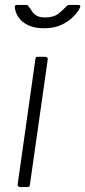

<svg xmlns="http://www.w3.org/2000/svg" viewBox="-20 -761 347 781"><path d="M102 -12Q101 -4 99 -2Q97 0 89 0H64Q57 0 54 -3Q51 -6 52 -12L124 -521Q125 -527 126.5 -528.5Q128 -530 133 -530H164Q169 -530 172 -527Q175 -524 174 -518ZM297 -741Q304 -741 306 -738Q308 -735 305 -729Q297 -712 277.5 -692.5Q258 -673 229 -659.5Q200 -646 159 -646Q120 -646 93.5 -659Q67 -672 54 -692.5Q41 -713 40 -734Q40 -736 42 -738.5Q44 -741 49 -741H87Q92 -741 93.5 -738.5Q95 -736 99 -731Q104 -726 110 -715.5Q116 -705 128.5 -697.5Q141 -690 164 -690Q199 -690 219 -706.5Q239 -723 252 -737Q255 -740 257.5 -740.5Q260 -741 263 -741Z"/></svg>

Font: Libre Franklin Thin ExtraLight
Style: Italic
Weight: 250
Italic angle: -8°
Version: Version 3.000